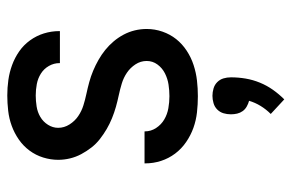

<svg xmlns="http://www.w3.org/2000/svg" viewBox="-160 -408 819 540"><g transform="rotate(-90 250.0 -138.5)"><path d="M249 8Q226 8 203.5 5.5Q181 3 160 -4.5Q139 -12 120 -25Q101 -38 87.5 -56Q74 -74 67 -95.5Q60 -117 60 -140V-142H150V-141Q150 -124 159.5 -109.5Q169 -95 183.5 -86.5Q198 -78 215 -75Q232 -72 249 -72Q265 -72 281.5 -74.5Q298 -77 313 -84.5Q328 -92 338 -105.5Q348 -119 348 -136Q348 -153 338.5 -167.5Q329 -182 315 -191.5Q301 -201 284.5 -206Q268 -211 251.5 -214.5Q235 -218 219 -222.5Q203 -227 187 -233.5Q171 -240 156.5 -248.5Q142 -257 128.5 -267.5Q115 -278 104.5 -291.5Q94 -305 86 -320Q78 -335 74 -351.5Q70 -368 70 -385Q70 -406 76.5 -427Q83 -448 96 -465.5Q109 -483 127 -495.5Q145 -508 165.5 -515.5Q186 -523 208 -525.5Q230 -528 251 -528Q273 -528 294.5 -525Q316 -522 336.5 -514.5Q357 -507 375 -494.5Q393 -482 406 -464Q419 -446 425.5 -425Q432 -404 432 -382V-380H342V-381Q342 -397 334 -411Q326 -425 312.5 -433.5Q299 -442 283 -445Q267 -448 251 -448Q236 -448 220 -445.5Q204 -443 190.5 -435Q177 -427 168.5 -413.5Q160 -400 160 -385Q160 -368 169.5 -353Q179 -338 193 -328.5Q207 -319 223 -314Q239 -309 255.5 -305.5Q272 -302 288.5 -297.5Q305 -293 320.5 -286.5Q336 -280 351 -271.5Q366 -263 379 -252.5Q392 -242 403 -229Q414 -216 422 -201Q430 -186 434 -169.5Q438 -153 438 -136Q438 -113 430.5 -91.5Q423 -70 409.5 -53Q396 -36 377 -23.5Q358 -11 336.5 -4Q315 3 293 5.5Q271 8 249 8ZM240 251 199 213Q212 200 221.5 184.5Q231 169 236 152Q228 150 220 145.5Q212 141 207 134Q202 127 200 118.5Q198 110 198 101Q198 90 201 80Q204 70 211.5 62.5Q219 55 229.5 52Q240 49 250 49Q260 49 270.5 52Q281 55 288.5 62.5Q296 70 299 80Q302 90 302 101Q302 122 298.5 142.5Q295 163 287 182.5Q279 202 267 219Q255 236 240 251Z"/></g></svg>

Font: Iosevka SS18 Medium
Style: Regular
Weight: 500
Monospace: yes
Designer: Belleve Invis
Foundry: Belleve Invis
Version: Version 25.1.1; ttfautohint (v1.8.4)